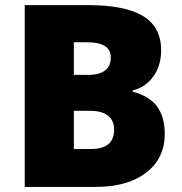

<svg xmlns="http://www.w3.org/2000/svg" viewBox="-20 -734 714 754"><path d="M77.1 -713.9H326.2Q471.7 -713.9 542.2 -670.7Q612.8 -627.4 612.8 -536.1Q612.8 -476.1 582 -433.6Q551.3 -391.1 501 -378.9V-374Q567.4 -356.4 597.2 -315.4Q627 -274.4 627 -209Q627 -111.8 554 -55.9Q481 0 355 0H77.1ZM270 -439.9H328.1Q369.6 -439.9 392.3 -457Q415 -474.1 415 -507.8Q415 -567.9 324.2 -567.9H270ZM270 -298.8V-148.9H337.9Q428.2 -148.9 428.2 -225.1Q428.2 -260.7 404.1 -279.8Q379.9 -298.8 334 -298.8Z"/></svg>

Font: OpenSansExtrabold
Style: Regular
Weight: 800
Foundry: Ascender Corporation
Version: Version 1.10